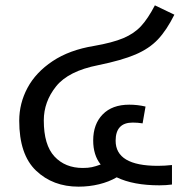

<svg xmlns="http://www.w3.org/2000/svg" viewBox="-20 -690 731 719"><path d="M571 -69Q597 -69 624 -72V1Q602 4 577 4Q479 4 417 -26Q388 -9 351 0Q314 9 274 9Q178 9 115 -51Q52 -111 52 -238Q52 -303 83 -361Q114 -419 177 -461Q240 -503 332 -518Q401 -530 441.5 -547Q482 -564 508 -592Q534 -620 560 -670L633 -635Q604 -577 571.5 -542.5Q539 -508 487.5 -486Q436 -464 348 -446Q236 -424 190 -366.5Q144 -309 144 -239Q144 -147 184 -104Q224 -61 290 -61Q310 -61 324 -64Q338 -67 357 -74Q329 -109 329 -164Q329 -225 364.5 -261.5Q400 -298 464 -298Q495 -298 525 -291L514 -228Q496 -231 477 -231Q413 -231 413 -163Q413 -69 571 -69Z"/></svg>

Font: FiraGO
Style: Regular
Weight: 400
Designer: bBox Type
Foundry: bBox Type GmbH
Version: Version 1.001;April 20, 2020;FontCreator 12.0.0.2555 64-bit